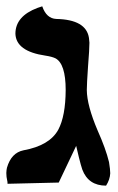

<svg xmlns="http://www.w3.org/2000/svg" viewBox="-20 -582 375 608"><path d="M254.9 -296.9Q255.4 -248 289.1 -168.9Q314.9 -111.3 325.2 -68.8Q329.1 -44.9 329.1 -33.2Q328.1 -13.2 315.9 5.9Q259.8 5.9 240.7 -44.9Q236.3 -57.6 230 -83Q224.1 -109.4 221.2 -120.1Q218.8 -115.2 166 -3.9L3.9 0Q3.9 -7.3 2.9 -9.8Q0 -22 0 -34.2Q0.5 -44.9 2 -50.8Q15.6 -98.1 54.2 -106Q137.2 -121.1 164.6 -171.4Q187.5 -214.4 188 -296.9Q188 -380.4 155.3 -397.5Q144 -402.8 124 -405.8Q30.8 -419.4 28.8 -475.1Q28.8 -530.8 99.1 -557.1Q99.1 -557.1 113.8 -562Q127 -523.4 158.2 -522Q252.9 -520 261.7 -461.9Q262.7 -454.1 263.2 -446.8Q263.2 -426.8 258.8 -372.1Q254.9 -315.9 254.9 -296.9Z"/></svg>

Font: Linux Libertine O
Style: Semibold
Weight: 700
Designer: Philipp H. Poll
Foundry: Philipp H. Poll
Version: Version 5.0.0